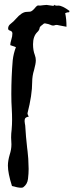

<svg xmlns="http://www.w3.org/2000/svg" viewBox="-20 -837 358 877"><path d="M226.6 -815.9Q225.6 -816.4 225.6 -816.9ZM75.7 20.5Q62 20.5 34.7 12.7Q16.1 -45.9 16.1 -80.6Q16.1 -102.5 24.4 -130.9Q32.2 -154.3 32.2 -177.7L30.8 -209Q30.8 -226.6 33.2 -245.1Q35.2 -268.6 35.2 -289.6Q35.2 -314.5 33.7 -340.8Q31.7 -369.6 31.7 -407.7Q31.7 -485.4 38.1 -561.5Q41.5 -592.3 52.7 -621.6Q40 -626.5 26.9 -630.9Q26.9 -640.6 31.7 -656Q36.6 -671.4 36.6 -684.1Q36.6 -694.3 25.4 -697.3Q17.1 -699.7 17.1 -706.5Q17.1 -719.2 27.3 -727.1Q43 -739.3 52.7 -751Q80.1 -782.7 102.1 -782.7Q111.8 -782.7 117.7 -783.7Q127.9 -785.2 144 -805.7Q149.4 -812 154.8 -812Q157.2 -811.5 163.1 -811.5Q168.9 -811.5 180.2 -813.5Q188.5 -814.5 192.9 -814.5Q216.3 -810.5 221.2 -810.5Q227.5 -810.5 227.5 -813.5Q227.5 -814.9 226.6 -815.9Q231.4 -811 239.3 -811L246.6 -811.5Q264.6 -811.5 297.4 -787.1Q296.4 -784.7 295.9 -781.2Q286.1 -781.2 277.8 -776.9Q283.7 -750 283.7 -714.8Q266.1 -718.8 260.3 -719.2Q254.4 -719.7 248.8 -721.4Q243.2 -723.1 238.3 -723.1L233.4 -722.7Q227.1 -720.2 222.2 -720.2Q217.3 -720.2 210.4 -723.6Q203.6 -727.1 187 -730H183.6Q180.7 -730 180.7 -729.5Q176.8 -725.6 172.4 -722.7Q160.6 -714.8 160.6 -707.5Q159.2 -698.7 150.4 -690.4Q130.9 -671.4 130.9 -634.8Q130.9 -606.4 139.2 -585.4Q143.6 -573.7 143.6 -561Q143.6 -546.9 135.7 -517.6Q127 -490.2 127 -462.4Q127 -402.8 105.5 -319.3Q105.5 -314.5 111.3 -304.2Q95.2 -301.8 93.3 -292.5Q92.3 -288.6 92.3 -284.2Q92.3 -278.8 93.5 -273.4Q94.7 -268.1 95.2 -263.7Q98.1 -212.4 104 -161.6Q104.5 -159.7 106 -145.5Q109.9 -117.7 110.8 -65.4Q110.8 -44.9 107.9 -20Q105 4.9 85.9 18.6Q82.5 20.5 75.7 20.5Z"/></svg>

Font: Unutterable
Style: Regular
Weight: 400
Designer: GGBotNet
Foundry: f0n7.com
Version: 1.00